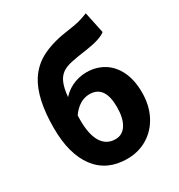

<svg xmlns="http://www.w3.org/2000/svg" viewBox="-196 -962 1030 1106"><g transform="rotate(-30 319.0 -409.0)"><path d="M49 -352Q49 -546 114 -649Q157 -716 229.5 -750.5Q302 -785 405 -798Q455 -805 480.5 -812Q506 -819 539 -832L569 -690Q534 -662 439 -648Q367 -638 330 -630Q293 -622 269 -606Q242 -587 229 -555Q215 -523 209.5 -466.5Q204 -410 204 -314Q204 -217 235.5 -167.5Q267 -118 326 -118Q373 -118 399 -160Q425 -202 425 -275Q425 -418 324 -418Q255 -418 203 -344L196 -448Q226 -490 272.5 -513Q319 -536 373 -536Q433 -536 483 -507Q534 -477 563 -418Q592 -359 592 -275Q592 -190 558 -124.5Q524 -59 464 -22.5Q404 14 328 14Q194 14 121.5 -82Q49 -178 49 -352Z"/></g></svg>

Font: Merged Yaku Han JP ExtraBold
Style: Regular
Weight: 800
Designer: Ryoko NISHIZUKA 西塚涼子 (kana, bopomofo & ideographs); Paul D. Hunt (Latin, Greek & Cyrillic); Sandoll Communications 산돌커뮤니
Foundry: Adobe
Version: Version 2.004